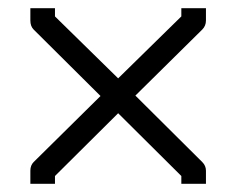

<svg xmlns="http://www.w3.org/2000/svg" viewBox="-20 -496 580 468"><path d="M268 -220 114 -67V-48H54V-80Q54 -93 62 -101L225 -262L62 -424Q54 -432 54 -446V-476H114V-456L268 -305L422 -456V-476H482V-446Q482 -433 473 -424L310 -263L473 -101Q482 -92 482 -80V-48H422V-67Z"/></svg>

Font: 3270 Nerd Font
Style: Regular
Weight: 400
Monospace: yes
Version: Version 3.0.1;Nerd Fonts 3.3.0